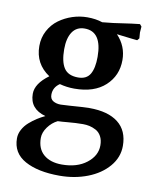

<svg xmlns="http://www.w3.org/2000/svg" viewBox="-79 -511 658 813"><g transform="rotate(10 249.5 -104.5)"><path d="M127 97.2Q127 143.6 155.5 168.2Q184.1 192.9 233.9 192.9Q299.3 192.9 340.1 161.1Q380.9 129.4 380.9 85Q380.9 62 372.1 45.9Q363.3 29.8 348.9 22.2Q334.5 14.6 321 11.7Q307.6 8.8 293 8.8Q262.7 8.8 226.1 12.2Q219.7 12.7 206.1 13.9Q192.4 15.1 185.1 15.1Q161.1 26.9 144 50.3Q127 73.7 127 97.2ZM232.9 -439.9Q269.5 -439.9 297.9 -430.2Q343.8 -434.1 392.1 -441.9Q419.9 -446.3 457 -450.2L464.8 -440.9Q462.9 -423.3 462.9 -415Q462.9 -407.7 464.8 -390.1L457 -380.9Q449.2 -381.3 431.9 -383.5Q414.6 -385.7 409.2 -386.2Q370.1 -391.1 368.2 -391.1Q410.2 -346.7 410.2 -287.1Q410.2 -220.2 362.8 -176.5Q315.4 -132.8 230 -132.8Q197.3 -132.8 167 -141.1Q139.2 -122.6 139.2 -90.8Q139.2 -72.3 152.8 -64.2Q166.5 -56.2 185.1 -56.2Q189 -56.2 221.2 -58.1Q286.1 -63 308.1 -63Q388.2 -63 431.6 -29.1Q475.1 4.9 475.1 70.8Q475.1 119.6 441.7 158.9Q408.2 198.2 352.8 219.7Q297.4 241.2 231.9 241.2Q139.2 241.2 83.5 210.4Q27.8 179.7 27.8 116.2Q27.8 97.2 37.6 78.9Q47.4 60.5 63.7 46.1Q80.1 31.7 96.2 21.5Q112.3 11.2 129.9 2.9Q61 -16.1 61 -81.1Q61 -125 117.2 -166Q53.2 -208.5 53.2 -285.2Q53.2 -321.3 69.3 -351.3Q85.4 -381.3 111.6 -400.4Q137.7 -419.4 169.2 -429.7Q200.7 -439.9 232.9 -439.9ZM230 -391.1Q195.3 -391.1 177.2 -364.3Q159.2 -337.4 159.2 -290Q159.2 -236.3 177 -209.2Q194.8 -182.1 237.8 -182.1Q273.9 -182.1 289.1 -208Q304.2 -233.9 304.2 -282.2Q304.2 -391.1 230 -391.1Z"/></g></svg>

Font: Linear Smooth
Style: Bold
Weight: 700
Designer: Philipp H. Poll, Flanker
Foundry: Philipp H. Poll, reworked by Flanker
Version: Version 1.061 | FøM Fix